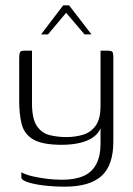

<svg xmlns="http://www.w3.org/2000/svg" viewBox="-20 -589 499 720"><path d="M223 111Q182 111 144.5 106.5Q107 102 83.5 94Q60 86 60 76V57Q76 66 101.5 72Q127 78 156 81.5Q185 85 213 85Q261 85 293 71Q325 57 341 26.5Q357 -4 357 -50V-108Q349 -88 329 -74Q309 -60 279 -53Q249 -46 211 -46Q139 -46 105 -66Q71 -86 61.5 -123Q52 -160 52 -209V-364Q52 -379 53 -386.5Q54 -394 58 -396.5Q62 -399 72 -399H100Q100 -373 100 -348.5Q100 -324 100 -300Q100 -276 100 -251.5Q100 -227 100 -201Q100 -144 118 -117Q136 -90 165.5 -82.5Q195 -75 229 -75Q263 -75 292 -84Q321 -93 339 -118Q357 -143 357 -192V-399H383Q396 -399 400.5 -395.5Q405 -392 405 -373V-58Q405 31 360.5 71Q316 111 223 111ZM134 -460 217 -569H239L323 -460H297L228 -541L160 -460Z"/></svg>

Font: Genos Light
Style: Regular
Weight: 300
Designer: Robert E. Leuschke
Foundry: Robert E. Leuschke
Version: Version 1.010